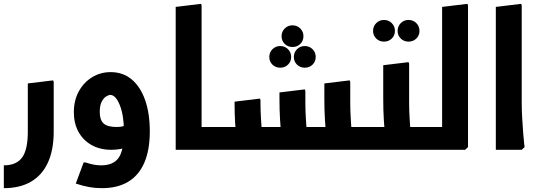

<svg xmlns="http://www.w3.org/2000/svg" viewBox="-20 -781 2815 1001"><path d="M0 200V81Q65 81 95 40.5Q125 0 125 -95V-346L257 -362L260 -354V-95Q260 0 230 66Q200 132 142 166Q84 200 0 200Z M561 0Q501 0 457 -25Q413 -50 389 -94Q365 -138 365 -196Q365 -257 390.5 -304Q416 -351 459.5 -378Q503 -405 557 -405Q621 -405 666.5 -367Q712 -329 736.5 -259.5Q761 -190 761 -96H626Q626 -180 604.5 -233Q583 -286 555 -286Q546 -286 533 -278Q520 -270 510 -250.5Q500 -231 500 -197Q500 -156 520 -137.5Q540 -119 587 -119Q613 -119 628 -125Q643 -131 656 -145L714 -65Q689 -34 649.5 -17Q610 0 561 0ZM511 200Q478 200 446 194.5Q414 189 375 176L416 66H426Q454 75 472 78Q490 81 507 81Q570 81 598 42.5Q626 4 626 -96H761Q761 1 732.5 67Q704 133 648.5 166.5Q593 200 511 200Z M1031 0 896 -1V-745L1028 -761L1031 -753ZM896 0V-119H1117V0ZM1117 0V-119Q1129 -119 1133 -103Q1137 -87 1137 -60Q1137 -35 1133 -17.5Q1129 0 1117 0Z M1441 -428Q1417 -428 1400.5 -444Q1384 -460 1384 -484Q1384 -508 1400.5 -524.5Q1417 -541 1441 -541Q1465 -541 1481.5 -524.5Q1498 -508 1498 -484Q1498 -460 1481.5 -444Q1465 -428 1441 -428ZM1569 -428Q1545 -428 1528.5 -444Q1512 -460 1512 -484Q1512 -508 1528.5 -524.5Q1545 -541 1569 -541Q1593 -541 1609.5 -524.5Q1626 -508 1626 -484Q1626 -460 1609.5 -444Q1593 -428 1569 -428ZM1505 -536Q1481 -536 1464.5 -552Q1448 -568 1448 -592Q1448 -616 1464.5 -632.5Q1481 -649 1505 -649Q1529 -649 1545.5 -632.5Q1562 -616 1562 -592Q1562 -568 1545.5 -552Q1529 -536 1505 -536Z M1775 0V-119H1892V0ZM1892 0V-119Q1904 -119 1908 -103Q1912 -87 1912 -60Q1912 -35 1908 -17.5Q1904 0 1892 0ZM1117 0V-119H1748V0ZM1446 0 1449 -42Q1449 -42 1446 -74.5Q1443 -107 1440 -158Q1437 -209 1437 -265V-299L1569 -315L1572 -307V-247Q1572 -206 1574.5 -165Q1577 -124 1579.5 -89.5Q1582 -55 1584.5 -34.5Q1587 -14 1587 -14L1572 0ZM1212 0 1215 -42Q1215 -42 1212 -68Q1209 -94 1206 -139Q1203 -184 1203 -240V-251L1335 -267L1338 -259V-247Q1338 -206 1340.5 -165Q1343 -124 1345.5 -89.5Q1348 -55 1350.5 -34.5Q1353 -14 1353 -14L1338 0ZM1680 0 1683 -42Q1683 -42 1680 -74.5Q1677 -107 1674 -158Q1671 -209 1671 -265V-346L1803 -362L1806 -354V-247Q1806 -206 1808.5 -165Q1811 -124 1813.5 -89.5Q1816 -55 1818.5 -34.5Q1821 -14 1821 -14L1806 0ZM1117 0Q1106 0 1101.5 -17.5Q1097 -35 1097 -61Q1097 -87 1101.5 -103Q1106 -119 1117 -119Z M1982 -564Q1958 -564 1941.5 -580Q1925 -596 1925 -620Q1925 -644 1941.5 -660.5Q1958 -677 1982 -677Q2006 -677 2022.5 -660.5Q2039 -644 2039 -620Q2039 -596 2022.5 -580Q2006 -564 1982 -564ZM2110 -564Q2086 -564 2069.5 -580Q2053 -596 2053 -620Q2053 -644 2069.5 -660.5Q2086 -677 2110 -677Q2134 -677 2150.5 -660.5Q2167 -644 2167 -620Q2167 -596 2150.5 -580Q2134 -564 2110 -564Z M2072 0V-119H2199V0ZM2199 0V-119Q2211 -119 2215 -103Q2219 -87 2219 -60Q2219 -35 2215 -17.5Q2211 0 2199 0ZM1978 -312V-441L2110 -457L2113 -449V-312ZM1987 0 1990 -42Q1990 -42 1987 -74.5Q1984 -107 1981 -158Q1978 -209 1978 -265V-346L2110 -362L2113 -354V-247Q2113 -206 2115.5 -165Q2118 -124 2120.5 -89.5Q2123 -55 2125.5 -34.5Q2128 -14 2128 -14L2113 0ZM1892 0V-119H1998V0ZM1892 0Q1881 0 1876.5 -17.5Q1872 -35 1872 -61Q1872 -87 1876.5 -103Q1881 -119 1892 -119Z M2285 0V-745L2417 -761L2420 -753V-14L2405 0ZM2199 0V-119H2383V0ZM2199 0Q2188 0 2183.5 -17.5Q2179 -35 2179 -61Q2179 -87 2183.5 -103Q2188 -119 2199 -119Z M2565 0V-745L2697 -761L2700 -753V-247Q2700 -206 2702.5 -165Q2705 -124 2707.5 -89.5Q2710 -55 2712.5 -34.5Q2715 -14 2715 -14L2700 0Z"/></svg>

Font: Fustat ExtraBold
Style: Regular
Weight: 800
Designer: Mohamed Gaber, Khaled Hosny, Laura Garcia Mut
Foundry: Kief Type Foundry, Alif Type Foundry, Hard Type Foundry
Version: Version 1.007